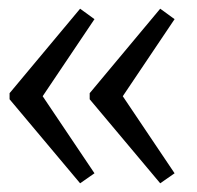

<svg xmlns="http://www.w3.org/2000/svg" viewBox="-20 -461 452 441"><path d="M164 -40 2 -233V-247L164 -441L197 -417L78 -240L197 -63ZM348 -40 186 -233V-247L348 -441L381 -417L262 -240L381 -63Z"/></svg>

Font: Piazzolla
Style: Regular
Weight: 400
Designer: Juan Pablo del Peral
Foundry: Huerta Tipografica
Version: Version 1.330